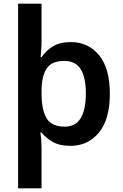

<svg xmlns="http://www.w3.org/2000/svg" viewBox="-20 -780 666 1040"><path d="M575 -272Q575 -133 515.5 -61.5Q456 10 362 10Q303 10 265.5 -11.5Q228 -33 205 -62H199Q201 -50 203 -24Q205 2 205 18V240H78V-760H205V-557Q205 -533 203 -508.5Q201 -484 200 -471H206Q228 -505 266 -528.5Q304 -552 364 -552Q458 -552 516.5 -481Q575 -410 575 -272ZM445 -274Q445 -361 417 -405.5Q389 -450 328 -450Q261 -450 233.5 -410Q206 -370 205 -290V-273Q205 -186 232 -140Q259 -94 330 -94Q390 -94 417.5 -140.5Q445 -187 445 -274Z"/></svg>

Font: Noto Sans Lao UI SemBd
Style: Regular
Weight: 600
Designer: Monotype Design Team
Foundry: Monotype Imaging Inc.
Version: Version 2.000; ttfautohint (v1.8.4.7-5d5b)